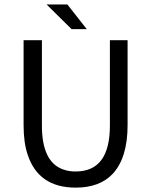

<svg xmlns="http://www.w3.org/2000/svg" viewBox="-20 -838 685 870"><path d="M478 -269V-655.8H558.1V-271Q558.1 -123 490.7 -50.3Q431.6 12.2 323.2 12.2Q153.8 12.2 105 -138.2Q86.9 -192.4 86.9 -271V-655.8H169.9V-269Q169.9 -106.4 263.2 -71.3Q291 -60.5 323.2 -61Q478 -61 478 -269ZM190.9 -817.9H285.2L373 -706.1H304.2Z"/></svg>

Font: SourceSansPro-Regular
Style: Regular
Weight: 400
Designer: Paul D. Hunt
Foundry: Adobe Systems Incorporated
Version: Version 1.050;PS Version 1.000;hotconv 1.0.70;makeotf.lib2.5